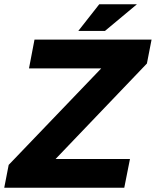

<svg xmlns="http://www.w3.org/2000/svg" viewBox="-31 -887 736 907"><path d="M-11 0 10 -108 478 -596 491 -564H106L132 -700H685L663 -587L201 -104L187 -136H583L556 0ZM339 -741 438 -867H616L465 -741Z"/></svg>

Font: REM SemiBold
Style: Italic
Weight: 600
Italic angle: -11°
Designer: Octavio Pardo
Foundry: Ashler Design
Version: Version 1.005;gftools[0.9.28]